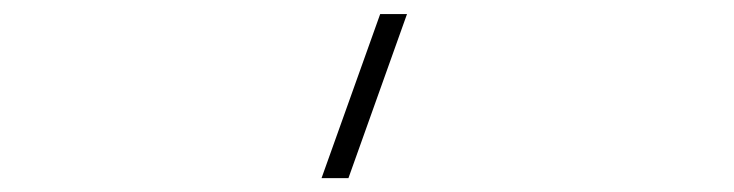

<svg xmlns="http://www.w3.org/2000/svg" viewBox="-20 -142 1040 272"><path d="M473.6 110.4H435.5L518.6 -122.1H556.6Z"/></svg>

Font: GenEi Gothic M ExtraLight
Style: Regular
Weight: 200
Designer: o_tamon (Modified); [Source Han Sans]
Ryoko NISHIZUKA  (kana & ideographs); Paul D. Hunt (Latin, Greek & Cyrillic); Wenl
Version: Version 1.1a;Original Version 1.004